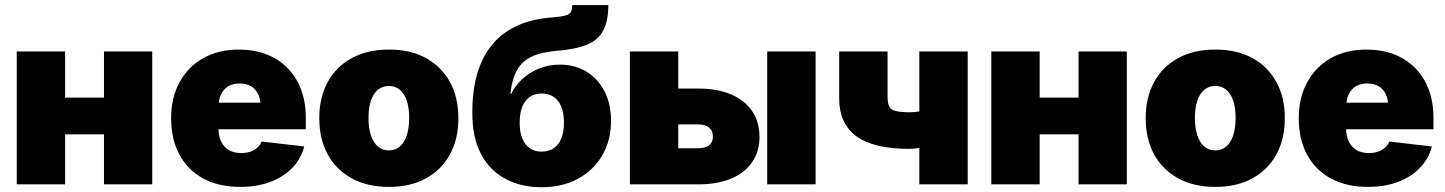

<svg xmlns="http://www.w3.org/2000/svg" viewBox="-20 -748 5862 779"><path d="M459.5 -352.1V-203.1H186V-352.1ZM244.1 -539.1V0H47.9V-539.1ZM597.7 -539.1V0H401.9V-539.1Z M954.1 10.3Q868.2 10.3 805.4 -23.4Q742.7 -57.1 708.5 -119.6Q674.3 -182.1 674.3 -268.6Q674.3 -351.6 708.5 -414.3Q742.7 -477.1 804.4 -512Q866.2 -546.9 949.7 -546.9Q1010.7 -546.9 1060.8 -527.6Q1110.8 -508.3 1146.5 -472.2Q1182.1 -436 1201.4 -385Q1220.7 -334 1220.7 -270.5V-223.6H734.4V-331.5H1129.4L1038.1 -310.1Q1038.1 -341.8 1028.3 -363.8Q1018.6 -385.7 999.5 -397.5Q980.5 -409.2 952.1 -409.2Q924.3 -409.2 905.3 -397.5Q886.2 -385.7 876.2 -363.8Q866.2 -341.8 866.2 -310.1V-230Q866.2 -195.8 877.7 -172.9Q889.2 -149.9 909.9 -138.4Q930.7 -127 959 -127Q979 -127 995.6 -132.6Q1012.2 -138.2 1023.9 -148.7Q1035.6 -159.2 1041.5 -173.8L1214.4 -153.8Q1201.7 -104.5 1166.3 -67.4Q1130.9 -30.3 1077.1 -10Q1023.4 10.3 954.1 10.3Z M1558.1 10.3Q1470.2 10.3 1406.7 -24.7Q1343.3 -59.6 1309.3 -122.1Q1275.4 -184.6 1275.4 -268.6Q1275.4 -352.1 1309.3 -414.6Q1343.3 -477.1 1406.7 -512Q1470.2 -546.9 1558.1 -546.9Q1646 -546.9 1709 -512Q1772 -477.1 1805.9 -414.6Q1839.8 -352.1 1839.8 -268.6Q1839.8 -184.6 1805.9 -122.1Q1772 -59.6 1709 -24.7Q1646 10.3 1558.1 10.3ZM1558.1 -137.7Q1583 -137.7 1601.6 -153.1Q1620.1 -168.5 1630.1 -198Q1640.1 -227.5 1640.1 -269Q1640.1 -311.5 1630.1 -340.3Q1620.1 -369.1 1601.6 -384.3Q1583 -399.4 1558.1 -399.4Q1532.7 -399.4 1513.9 -384.3Q1495.1 -369.1 1485.1 -340.3Q1475.1 -311.5 1475.1 -269Q1475.1 -227.5 1485.1 -198Q1495.1 -168.5 1513.9 -153.1Q1532.7 -137.7 1558.1 -137.7Z M2177.2 11.7Q2094.2 11.7 2030.8 -22.2Q1967.3 -56.2 1931.9 -122.6Q1896.5 -189 1896.5 -286.1V-300.8Q1896.5 -346.7 1904.3 -396.2Q1912.1 -445.8 1931.9 -492.9Q1951.7 -540 1987.8 -579.3Q2023.9 -618.7 2080.8 -644.8Q2137.7 -670.9 2219.7 -677.2Q2257.3 -680.2 2274.7 -685.3Q2292 -690.4 2296.6 -700.4Q2301.3 -710.4 2301.8 -727.5H2448.2Q2447.8 -660.6 2426.5 -622.3Q2405.3 -584 2359.6 -565.9Q2314 -547.9 2240.7 -542Q2179.2 -537.1 2139.4 -519.3Q2099.6 -501.5 2078.6 -465.1Q2057.6 -428.7 2050.8 -367.2H2054.2Q2068.4 -397.9 2096.4 -424.8Q2124.5 -451.7 2164.1 -468.8Q2203.6 -485.8 2251.5 -485.8Q2311.5 -485.8 2358.2 -458Q2404.8 -430.2 2431.9 -378.9Q2459 -327.6 2459 -257.3Q2459 -178.2 2423.6 -117.7Q2388.2 -57.1 2325 -22.7Q2261.7 11.7 2177.2 11.7ZM2177.7 -132.8Q2205.6 -132.8 2225.8 -146Q2246.1 -159.2 2257.1 -185.5Q2268.1 -211.9 2268.1 -250.5Q2268.1 -289.6 2257.1 -315.9Q2246.1 -342.3 2225.8 -355.5Q2205.6 -368.7 2177.7 -368.7Q2150.4 -368.7 2130.4 -355.5Q2110.4 -342.3 2099.4 -315.9Q2088.4 -289.6 2088.4 -250.5Q2088.4 -211.9 2099.4 -185.5Q2110.4 -159.2 2130.4 -146Q2150.4 -132.8 2177.7 -132.8Z M2648.9 -388.7H2813.5Q2890.6 -388.7 2946 -365Q3001.5 -341.3 3031.5 -297.4Q3061.5 -253.4 3061.5 -192.4Q3061.5 -133.3 3031.5 -89.8Q3001.5 -46.4 2946 -23.2Q2890.6 0 2813.5 0H2535.6V-539.1H2731.9V-146.5H2812Q2841.3 -146.5 2856.9 -158.7Q2872.6 -170.9 2872.6 -193.8Q2872.6 -217.8 2856.9 -230.5Q2841.3 -243.2 2812 -243.2H2648.9ZM3092.8 0V-539.1H3289.1V0Z M3668.9 -144Q3525.4 -144 3455.1 -194.8Q3384.8 -245.6 3384.8 -350.1V-539.1H3581.1V-352.1Q3581.1 -315.4 3598.4 -304Q3615.7 -292.5 3668.9 -292.5Q3694.8 -292.5 3726.1 -298.8Q3757.3 -305.2 3797.9 -318.8V-170.4Q3789.6 -165 3765.4 -158.7Q3741.2 -152.3 3714.4 -148.2Q3687.5 -144 3668.9 -144ZM3710 0V-539.1H3906.2V0Z M4413.6 -352.1V-203.1H4140.1V-352.1ZM4198.2 -539.1V0H4002V-539.1ZM4551.8 -539.1V0H4356V-539.1Z M4911.1 10.3Q4823.2 10.3 4759.8 -24.7Q4696.3 -59.6 4662.4 -122.1Q4628.4 -184.6 4628.4 -268.6Q4628.4 -352.1 4662.4 -414.6Q4696.3 -477.1 4759.8 -512Q4823.2 -546.9 4911.1 -546.9Q4999 -546.9 5062 -512Q5125 -477.1 5158.9 -414.6Q5192.9 -352.1 5192.9 -268.6Q5192.9 -184.6 5158.9 -122.1Q5125 -59.6 5062 -24.7Q4999 10.3 4911.1 10.3ZM4911.1 -137.7Q4936 -137.7 4954.6 -153.1Q4973.1 -168.5 4983.2 -198Q4993.2 -227.5 4993.2 -269Q4993.2 -311.5 4983.2 -340.3Q4973.1 -369.1 4954.6 -384.3Q4936 -399.4 4911.1 -399.4Q4885.7 -399.4 4866.9 -384.3Q4848.1 -369.1 4838.1 -340.3Q4828.1 -311.5 4828.1 -269Q4828.1 -227.5 4838.1 -198Q4848.1 -168.5 4866.9 -153.1Q4885.7 -137.7 4911.1 -137.7Z M5529.3 10.3Q5443.4 10.3 5380.6 -23.4Q5317.9 -57.1 5283.7 -119.6Q5249.5 -182.1 5249.5 -268.6Q5249.5 -351.6 5283.7 -414.3Q5317.9 -477.1 5379.6 -512Q5441.4 -546.9 5524.9 -546.9Q5585.9 -546.9 5636 -527.6Q5686 -508.3 5721.7 -472.2Q5757.3 -436 5776.6 -385Q5795.9 -334 5795.9 -270.5V-223.6H5309.6V-331.5H5704.6L5613.3 -310.1Q5613.3 -341.8 5603.5 -363.8Q5593.8 -385.7 5574.7 -397.5Q5555.7 -409.2 5527.3 -409.2Q5499.5 -409.2 5480.5 -397.5Q5461.4 -385.7 5451.4 -363.8Q5441.4 -341.8 5441.4 -310.1V-230Q5441.4 -195.8 5452.9 -172.9Q5464.4 -149.9 5485.1 -138.4Q5505.9 -127 5534.2 -127Q5554.2 -127 5570.8 -132.6Q5587.4 -138.2 5599.1 -148.7Q5610.8 -159.2 5616.7 -173.8L5789.6 -153.8Q5776.9 -104.5 5741.5 -67.4Q5706.1 -30.3 5652.3 -10Q5598.6 10.3 5529.3 10.3Z"/></svg>

Font: Inter 18pt Black
Style: Regular
Weight: 900
Designer: Rasmus Andersson
Foundry: rsms
Version: Version 4.001;git-66647c0bb